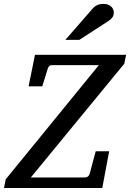

<svg xmlns="http://www.w3.org/2000/svg" viewBox="-40 -947 655 967"><path d="M585.9 -626 115.2 -53.2H387.2Q406.7 -53.2 412.1 -73.2L441.9 -185.1H509.8L475.1 0H-20L-11.2 -43.9L458 -619.1H224.1Q213.4 -619.1 208.3 -614.5Q203.1 -609.9 200.2 -600.1L172.9 -512.2H104L136.2 -670.9H595.2ZM533.2 -884.3Q533.2 -870.1 526.9 -860.6Q520.5 -851.1 509.3 -843.3L359.4 -746.1H289.1L425.3 -902.3Q430.2 -908.2 435.5 -912.6Q440.9 -917 447.5 -920.4Q454.1 -923.8 462.6 -925.5Q471.2 -927.2 482.4 -927.2Q495.6 -927.2 505.1 -923.3Q514.6 -919.4 520.8 -913.3Q526.9 -907.2 530 -899.4Q533.2 -891.6 533.2 -884.3Z"/></svg>

Font: Charis SIL Am
Style: Italic
Weight: 400
Italic angle: -11°
Foundry: SIL International
Version: Version 5.000